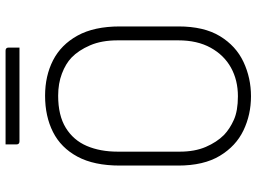

<svg xmlns="http://www.w3.org/2000/svg" viewBox="-136 -766 922 690"><g transform="rotate(-90 325.0 -421.0)"><path d="M326 -720Q397 -720 453 -691.5Q509 -663 542 -603.5Q575 -544 575 -451V-241Q575 -149 540 -91.5Q505 -34 447.5 -7Q390 20 324 20Q258 20 201.5 -7Q145 -34 110 -92Q75 -150 75 -242V-451Q75 -544 107 -603.5Q139 -663 195.5 -691.5Q252 -720 326 -720ZM125 -236Q125 -182 142 -142.5Q159 -103 185 -77Q207 -56 239.5 -41.5Q272 -27 324 -27Q382 -27 427 -52Q472 -77 498.5 -125Q525 -173 525 -241V-459Q525 -517 507 -558.5Q489 -600 463 -625Q441 -646 405.5 -659.5Q370 -673 326 -673Q255 -673 210.5 -645.5Q166 -618 145.5 -570Q125 -522 125 -459ZM151 -862H488Q499 -862 499 -851V-812H162Q151 -812 151 -823Z"/></g></svg>

Font: Recursive Sn Lnr St Lt
Style: Regular
Weight: 300
Version: Version 1.079;hotconv 1.0.112;makeotfexe 2.5.65598; ttfautoh